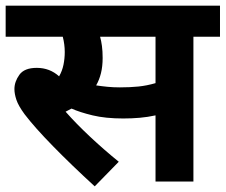

<svg xmlns="http://www.w3.org/2000/svg" viewBox="-20 -642 798 679"><path d="M664 -512V0H530V-234Q503 -228 474.5 -225.5Q446 -223 416 -223Q353 -223 307.5 -234Q262 -245 233 -258Q223 -253 212 -247Q249 -205 298 -159Q347 -113 400 -70L315 17Q233 -58 167.5 -125Q102 -192 67 -238Q45 -268 38 -289Q31 -310 31 -327Q31 -353 48.5 -377.5Q66 -402 110 -402Q156 -402 189 -372Q200 -391 204.5 -413Q209 -435 209 -458Q209 -485 202 -512H0V-622H758V-512ZM404 -333Q440 -333 469.5 -336Q499 -339 530 -348V-512H334Q338 -498 340.5 -479.5Q343 -461 343 -437Q343 -407 337 -383Q331 -359 320 -340Q340 -337 360.5 -335Q381 -333 404 -333Z"/></svg>

Font: RS Noto Sans
Style: Bold
Weight: 700
Designer: Monotype Design Team
Foundry: Monotype Imaging Inc.
Version: Version 3.10